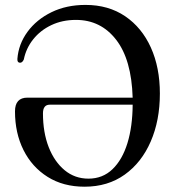

<svg xmlns="http://www.w3.org/2000/svg" viewBox="-20 -730 687 762"><path d="M39.5 -288Q39.5 -342.5 89 -342.5H506.5Q502 -493.5 441 -572.2Q380 -651 281.5 -651Q227 -651 183.5 -630.2Q140 -609.5 111.8 -574Q83.5 -538.5 74.5 -494Q68.5 -480.5 59 -481Q48 -481.5 49 -496.5Q53.5 -555 89.2 -603.8Q125 -652.5 184.2 -681.5Q243.5 -710.5 319.5 -710.5Q410.5 -710.5 476.8 -665.5Q543 -620.5 578.8 -541.2Q614.5 -462 614.5 -358.5Q614.5 -252 578.2 -168.5Q542 -85 475 -37Q408 11 315.5 11Q231 11 169 -28Q107 -67 73.2 -134.5Q39.5 -202 39.5 -288ZM150.5 -280Q150.5 -204.5 173.2 -146.2Q196 -88 236.5 -54.5Q277 -21 331 -21Q387.5 -21 426.5 -58.5Q465.5 -96 485.8 -162Q506 -228 506.5 -314.5H177.5Q150.5 -314.5 150.5 -280Z"/></svg>

Font: Fraunces 144pt Soft
Style: Regular
Weight: 400
Version: Version 1.000;[0bf87f6ff]